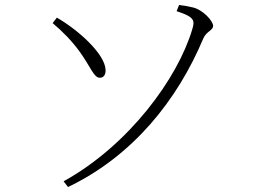

<svg xmlns="http://www.w3.org/2000/svg" viewBox="-20 -728 1040 773"><path d="M236 2 254 25C516 -101 694 -325 798 -572C811 -603 838 -605 838 -624C838 -644 796 -689 757 -698C736 -703 718 -706 701 -708L691 -683C766 -659 764 -644 754 -610C696 -414 500 -144 236 2ZM382 -415C398 -415 406 -428 405 -447C403 -509 299 -605 209 -657L192 -635C232 -601 268 -565 300 -521C345 -459 358 -414 382 -415Z"/></svg>

Font: Source Han Serif TW VF
Style: Regular
Weight: 250
Designer: Ryoko NISHIZUKA 西塚涼子 (kana & ideographs); Frank Grießhammer (Latin, Greek & Cyrillic); Wenlong ZHANG 张文龙 (bopomofo); San
Foundry: Adobe
Version: Version 2.002;hotconv 1.1.0;makeotfexe 2.6.0